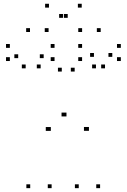

<svg xmlns="http://www.w3.org/2000/svg" viewBox="-20 -969 660 999"><path d="M248.6 10V-10H228.6V10ZM320.2 -363.2V-383.2H300.2V-363.2ZM325.9 -363.2V-383.2H305.9V-363.2ZM389.7 10V-10H369.7V10ZM500.8 10V-10H480.8V10ZM564.3 -673.2V-693.2H544.3V-673.2ZM526.4 -613.4V-633.4H506.4V-613.4ZM608.7 -651.5V-671.5H588.7V-651.5ZM608.7 -720V-740H588.7V-720ZM407.1 -720V-740H387.1V-720ZM407.1 -651.5V-671.5H387.1V-651.5ZM479.3 -613.4V-633.4H459.3V-613.4ZM468.8 -673.2V-693.2H448.8V-673.2ZM442.8 -288.3V-308.3H422.8V-288.3ZM436.8 -288.3V-308.3H416.8V-288.3ZM368.5 -596.7V-616.7H348.5V-596.7ZM301.5 -596.7V-616.7H281.5V-596.7ZM244.5 -288V-308H224.5V-288ZM238.2 -288V-308H218.2V-288ZM207.2 -666.5V-686.5H187.2V-666.5ZM191.5 -613.4V-633.4H171.5V-613.4ZM263.8 -651.5V-671.5H243.8V-651.5ZM263.8 -720V-740H243.8V-720ZM31.3 -720V-740H11.3V-720ZM31.3 -651.5V-671.5H11.3V-651.5ZM113.6 -613.4V-633.4H93.6V-613.4ZM74.7 -666.5V-686.5H54.7V-666.5ZM137.2 10V-10H117.2V10ZM232.8 -802.5V-822.5H212.8V-802.5ZM332.3 -876.2V-896.2H312.3V-876.2ZM307.7 -876.2V-896.2H287.7V-876.2ZM407.2 -802.5V-822.5H387.2V-802.5ZM503.9 -802.5V-822.5H483.9V-802.5ZM405.2 -929.4V-949.4H385.2V-929.4ZM234.8 -929.4V-949.4H214.8V-929.4ZM136.1 -802.5V-822.5H116.1V-802.5Z"/></svg>

Font: Monaspace Xenon Dots Var
Style: Regular
Weight: 400
Designer: Riley Cran and the Lettermatic Team
Version: Version 1.100 (Monaspace Xenon Dots)